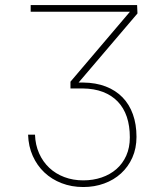

<svg xmlns="http://www.w3.org/2000/svg" viewBox="-20 -731 640 761"><path d="M495.1 -684.6H101.6V-710.9H523.4L524.9 -677.7L291.5 -403.8H310.1Q359.9 -403.3 399.2 -388.2Q438.5 -373 465.6 -345.2Q492.7 -317.4 506.8 -277.8Q521 -238.3 521 -188.5Q521 -143.1 504.6 -106.4Q488.3 -69.8 459.7 -43.7Q431.2 -17.6 392.8 -3.7Q354.5 10.3 310.1 10.3Q263.7 10.3 224.4 -4.9Q185.1 -20 156 -47.4Q127 -74.7 109.9 -112.8Q92.8 -150.9 91.3 -197.3H118.7Q120.1 -156.7 135 -123.3Q149.9 -89.8 175.3 -65.9Q200.7 -42 235.1 -29.1Q269.5 -16.1 310.1 -16.1Q349.1 -16.1 382.8 -27.6Q416.5 -39.1 441.4 -60.8Q466.3 -82.5 480.5 -114.3Q494.6 -146 494.6 -186.5Q494.6 -231.9 482.7 -267.6Q470.7 -303.2 447 -328.1Q423.3 -353 388.4 -366.5Q353.5 -379.9 308.1 -380.4H259.3V-407.2Z"/></svg>

Font: Roboto Mono Thin
Style: Regular
Weight: 250
Designer: Google
Version: Version 2.000985; 2015; ttfautohint (v1.3)